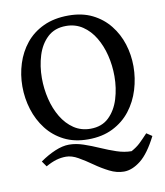

<svg xmlns="http://www.w3.org/2000/svg" viewBox="-94 -744 885 1032"><g transform="rotate(-10 348.5 -228.0)"><path d="M652 29 682 49Q637 138 590.5 174.5Q544 211 499 211Q460 211 420.5 191Q381 171 343.5 144.5Q306 118 271 98Q236 78 205 78Q178 78 152 85.5Q126 93 94 111L73 81Q114 52 155.5 34.5Q197 17 232 17Q270 17 311 31Q352 45 394 63.5Q436 82 477.5 96Q519 110 558 110Q587 94 605.5 76.5Q624 59 652 29ZM350 -667Q424 -667 479.5 -639.5Q535 -612 572.5 -565Q610 -518 628.5 -459.5Q647 -401 647 -338Q647 -273 628 -211Q609 -149 571 -100Q533 -51 475 -22Q417 7 340 7Q265 7 209 -21.5Q153 -50 115.5 -98.5Q78 -147 59 -208Q40 -269 40 -334Q40 -398 59 -458Q78 -518 116 -565Q154 -612 212.5 -639.5Q271 -667 350 -667ZM327 -614Q265 -614 226 -577.5Q187 -541 169 -483Q151 -425 151 -360Q151 -302 164.5 -246Q178 -190 205 -145Q232 -100 271.5 -73.5Q311 -47 362 -47Q424 -47 462.5 -84Q501 -121 519 -179.5Q537 -238 537 -303Q537 -362 523.5 -417Q510 -472 483.5 -516.5Q457 -561 417.5 -587.5Q378 -614 327 -614Z"/></g></svg>

Font: Ruwudu Medium
Style: Regular
Weight: 500
Designer: Becca Hirsbrunner Spalinger
Foundry: SIL International
Version: Version 3.000